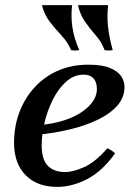

<svg xmlns="http://www.w3.org/2000/svg" viewBox="-20 -716 521 751"><path d="M236 -43Q265 -43 308.5 -62Q352 -81 400 -136Q409 -132 416 -127.5Q423 -123 430 -116Q380 -46 321 -15.5Q262 15 204 15Q125 15 80 -31Q35 -77 35 -157Q35 -221 55.5 -276Q76 -331 114.5 -373.5Q153 -416 206.5 -439.5Q260 -463 325 -463Q379 -463 409.5 -450.5Q440 -438 453.5 -418.5Q467 -399 467 -376Q467 -335 439 -303Q411 -271 362 -247.5Q313 -224 252 -209.5Q191 -195 126 -189L123 -226Q190 -230 243 -249.5Q296 -269 327.5 -300.5Q359 -332 359 -368Q359 -394 346 -409Q333 -424 307 -424Q269 -424 238.5 -396.5Q208 -369 186.5 -326Q165 -283 154 -235.5Q143 -188 143 -148Q143 -92 167 -67.5Q191 -43 236 -43ZM285 -696H403Q398 -655 402.5 -612Q407 -569 421 -520Q404 -517 389 -520Q378 -551 355.5 -576.5Q333 -602 313 -630.5Q293 -659 285 -696ZM144 -696H262Q257 -653 263 -610.5Q269 -568 290 -520Q273 -517 258 -520Q245 -551 221 -576.5Q197 -602 175 -630.5Q153 -659 144 -696Z"/></svg>

Font: Poltawski Nowy Medium
Style: Italic
Weight: 500
Italic angle: -12°
Version: Version 1.001;gftools[0.9.25]